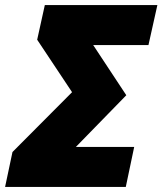

<svg xmlns="http://www.w3.org/2000/svg" viewBox="-51 -734 638 754"><path d="M-2 -137 232 -372 95 -578 125 -714H567L532 -557H315L445 -360L247 -157H476L443 0H-31Z"/></svg>

Font: Noto Sans Display Black
Style: Italic
Weight: 900
Italic angle: -12°
Designer: Monotype Design team
Foundry: Monotype Imaging Inc.
Version: Version 1.000